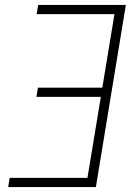

<svg xmlns="http://www.w3.org/2000/svg" viewBox="-20 -755 540 775"><path d="M13 0 19 -37H333L387 -364H127L133 -401H393L442 -698H128L134 -735H488L367 0Z"/></svg>

Font: Iosevka Term Curly Extralight
Style: Italic
Weight: 200
Italic angle: -9°
Designer: Belleve Invis
Foundry: Belleve Invis
Version: Version 32.3.0